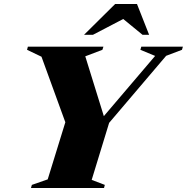

<svg xmlns="http://www.w3.org/2000/svg" viewBox="-20 -938 932 958"><path d="M754 -659 680.5 -689.5 685 -705H892.5L888 -689.5L809 -659.5L524.5 -325L437.5 -40.5L503 -15.5L499 0H134.5L139 -15.5L218 -43L306 -328L187 -655L115 -689.5L119 -705H496L491 -689.5L405.5 -657L508.5 -325H469.5ZM399.5 -764.5 554.5 -918H663.5L724 -764.5H691L575 -859.5H626L444 -764.5Z"/></svg>

Font: Newsreader 60pt ExtraBold
Style: Italic
Weight: 800
Italic angle: -17°
Designer: Hugues Gentile
Foundry: Production Type
Version: Version 1.003